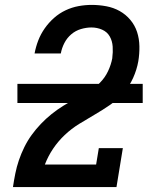

<svg xmlns="http://www.w3.org/2000/svg" viewBox="-20 -763 640 783"><path d="M33 0V-1Q37 -28 42.5 -55.5Q48 -83 57 -109.5Q66 -136 79 -162.5Q92 -189 109 -212.5Q126 -236 146.5 -257.5Q167 -279 190 -297.5Q213 -316 238 -331.5Q263 -347 289 -360.5Q315 -374 340.5 -389Q366 -404 387 -425Q408 -446 420.5 -472.5Q433 -499 438 -526V-528Q441 -550 439.5 -573Q438 -596 427.5 -614.5Q417 -633 396.5 -642Q376 -651 353 -651Q332 -651 310 -644.5Q288 -638 270.5 -623Q253 -608 242.5 -587.5Q232 -567 228 -545H121Q126 -572 136 -598Q146 -624 162.5 -647.5Q179 -671 200.5 -690Q222 -709 247.5 -721Q273 -733 300 -738Q327 -743 354 -743Q384 -743 413.5 -737.5Q443 -732 468 -718Q493 -704 511.5 -682Q530 -660 539 -632.5Q548 -605 548.5 -574Q549 -543 544 -513Q538 -479 523 -445.5Q508 -412 483.5 -384Q459 -356 428.5 -335Q398 -314 366 -295.5Q334 -277 302.5 -257.5Q271 -238 244 -212.5Q217 -187 196.5 -156.5Q176 -126 163 -92H372L383 -159H481L455 0ZM51 -343V-421H562V-343Z"/></svg>

Font: Iosevka Etoile Semibold
Style: Italic
Weight: 600
Italic angle: -9°
Designer: Belleve Invis
Foundry: Belleve Invis
Version: Version 22.1.2; ttfautohint (v1.8.4)